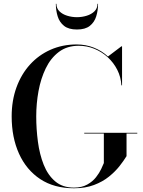

<svg xmlns="http://www.w3.org/2000/svg" viewBox="-20 -998 766 1028"><path d="M431 -287H715V-283H657.5V-162Q643 -138 619.8 -108.5Q596.5 -79 563 -52Q529.5 -25 483.2 -7.5Q437 10 376 10Q269.5 10 195.2 -39.2Q121 -88.5 81.8 -175.2Q42.5 -262 42.5 -375Q42.5 -459.5 68.2 -530.2Q94 -601 140.5 -652.2Q187 -703.5 250.8 -731.8Q314.5 -760 390.5 -760Q439.5 -760 482.8 -742.8Q526 -725.5 558 -695.5L630 -750H633.5V-541H630Q627.5 -585.5 608 -624Q588.5 -662.5 556.8 -691.5Q525 -720.5 485 -736.8Q445 -753 401.5 -753Q339 -753 295.2 -720Q251.5 -687 225 -632.2Q198.5 -577.5 186.2 -510.5Q174 -443.5 174 -375Q174 -307 183 -239.2Q192 -171.5 214 -116Q236 -60.5 275.5 -27Q315 6.5 376 6.5Q418 6.5 447 -9.8Q476 -26 494 -49Q512 -72 522 -93.5Q532 -115 536 -125V-283H431ZM392 -840Q347.5 -840 323 -859.5Q298.5 -879 288.8 -910.5Q279 -942 279 -977.5H282Q282 -953.5 298.2 -937.5Q314.5 -921.5 339.8 -913.8Q365 -906 392 -906Q419 -906 444.2 -913.8Q469.5 -921.5 485.8 -937.5Q502 -953.5 502 -977.5H505Q505 -942 495.2 -910.5Q485.5 -879 461 -859.5Q436.5 -840 392 -840Z"/></svg>

Font: Bodoni Moda 48pt Medium
Style: Regular
Weight: 500
Designer: Owen Earl
Foundry: indestructible type
Version: Version 2.005